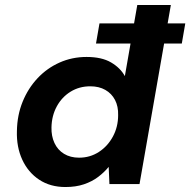

<svg xmlns="http://www.w3.org/2000/svg" viewBox="-20 -740 765 772"><path d="M366 -565 380 -646H725L711 -565ZM243 12Q182 12 137.5 -17.5Q93 -47 69.5 -98Q46 -149 48 -213Q49 -277 71 -331Q93 -385 131 -425.5Q169 -466 219.5 -488.5Q270 -511 328 -511Q389 -511 426.5 -489Q464 -467 482 -434L532 -720H667L541 0H420L417 -69Q399 -47 374.5 -28.5Q350 -10 317.5 1Q285 12 243 12ZM298 -106Q342 -106 377.5 -129Q413 -152 434 -191Q455 -230 455 -277Q456 -312 442.5 -338Q429 -364 403.5 -378.5Q378 -393 343 -393Q299 -393 264 -371.5Q229 -350 208.5 -312.5Q188 -275 187 -228Q186 -193 199 -165Q212 -137 237.5 -121.5Q263 -106 298 -106Z"/></svg>

Font: DM Sans 20pt
Style: Bold Italic
Weight: 700
Italic angle: -10°
Version: Version 4.004;gftools[0.9.30]